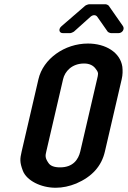

<svg xmlns="http://www.w3.org/2000/svg" viewBox="-20 -878 602 904"><path d="M161 -505 82 -165C74 -130 72 -115 88 -73C106 -28 172 6 242 6C275 6 307 -1 339 -14C413 -46 458 -95 474 -165L553 -505C558 -526 558 -546 556 -564C546 -631 478 -673 394 -673C284 -673 183 -601 161 -505ZM432 -552C446 -534 442 -528 437 -505L358 -165C349 -127 324 -90 263 -90C235 -90 217 -97 208 -111C192 -134 193 -145 198 -165L277 -505C285 -541 318 -579 376 -579C401 -579 420 -570 432 -552ZM438 -799 487 -729C489 -726 499 -722 503 -722H538C556 -722 568 -741 559 -755L492 -851C490 -854 481 -858 477 -858H400C396 -858 385 -854 381 -851L269 -754C254 -741 258 -722 276 -722H310C314 -722 324 -726 328 -729L406 -799C417 -809 431 -809 438 -799Z"/></svg>

Font: DIN Rundschrift
Style: BreitKursiv
Weight: 400
Width: 7
Version: Version 1.027